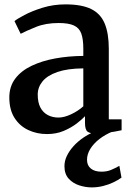

<svg xmlns="http://www.w3.org/2000/svg" viewBox="-20 -586 584 855"><path d="M189 11Q144 11 105.8 -7Q67.5 -25 44.5 -61.2Q21.5 -97.5 21.5 -152Q21.5 -201 48 -236Q74.5 -271 120.8 -293Q167 -315 226.2 -325.8Q285.5 -336.5 351 -337V-369Q351 -411.5 342 -436.5Q333 -461.5 309.2 -472.5Q285.5 -483.5 241 -483.5Q183 -483.5 139.5 -465.8Q96 -448 72 -435.5L44.5 -492Q55.5 -501.5 89 -519.2Q122.5 -537 170.2 -551.8Q218 -566.5 271.5 -566.5Q344 -566.5 386 -545.8Q428 -525 446.2 -481.2Q464.5 -437.5 464.5 -368V-54.5H521.5V-6Q510.5 -3.5 491 0Q471.5 3.5 449.8 6.2Q428 9 410 9Q381 9 369.8 0.2Q358.5 -8.5 358.5 -38.5V-68.5Q346 -55 321.8 -36.2Q297.5 -17.5 264 -3.2Q230.5 11 189 11ZM240.5 -62.5Q265.5 -62.5 296.5 -77Q327.5 -91.5 351 -112.5V-281.5Q281 -281 236 -265.5Q191 -250 169.5 -223.8Q148 -197.5 148 -165Q148 -129.5 160 -107Q172 -84.5 193 -73.5Q214 -62.5 240.5 -62.5ZM388 248.5Q361 248.5 333 239.5Q305 230.5 286 209.8Q267 189 267 154Q267 131 277.5 108.8Q288 86.5 306.5 65.8Q325 45 350 27.8Q375 10.5 404 -1L436.5 -5L483 -1Q448.5 13 422.5 33.2Q396.5 53.5 382 77.2Q367.5 101 367.5 125.5Q367.5 151 384.8 164.8Q402 178.5 431.5 178.5Q455.5 178.5 473.8 171Q492 163.5 511.5 152.5L521 205Q505 216.5 484.5 226.2Q464 236 439.5 242.2Q415 248.5 388 248.5Z"/></svg>

Font: Merriweather 20pt SemiBold
Style: Regular
Weight: 600
Version: Version 2.100